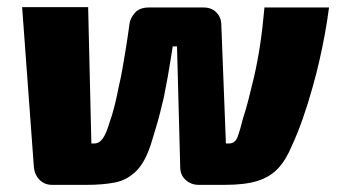

<svg xmlns="http://www.w3.org/2000/svg" viewBox="-20 -518 948 538"><path d="M126 0Q105 0 91 -14Q77 -28 75 -49L42 -498H227L236 -116H244Q258 -116 268 -130Q278 -144 287 -175Q294 -194 300.5 -219.5Q307 -245 313 -276Q319 -301 323.5 -327.5Q328 -354 333 -384.5Q338 -415 343 -452Q345 -467 358 -482Q371 -497 397 -497H551Q572 -497 585.5 -484Q599 -471 600 -452L613 -116H622Q639 -116 646 -135Q653 -154 660 -183Q670 -214 677 -242Q684 -270 692 -303Q702 -347 709 -393.5Q716 -440 721 -497H902Q897 -459 890 -421Q883 -383 874.5 -346Q866 -309 856 -274Q843 -227 828 -184.5Q813 -142 798 -110Q782 -71 760 -47Q738 -23 703 -11.5Q668 0 609 0H537Q515 0 500 -14Q485 -28 485 -49L476 -388H464Q462 -376 458.5 -353Q455 -330 450 -302.5Q445 -275 439 -245Q434 -224 428.5 -202Q423 -180 417 -160.5Q411 -141 406 -124Q389 -66 362.5 -39.5Q336 -13 301.5 -6.5Q267 0 223 0Z"/></svg>

Font: Exo 2 ExtraBold
Style: Italic
Weight: 800
Italic angle: -8°
Designer: Natanael Gama
Foundry: Natanael Gama
Version: Version 2.010